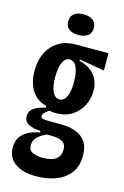

<svg xmlns="http://www.w3.org/2000/svg" viewBox="-125 -736 605 935"><g transform="rotate(15 177.5 -269.0)"><path d="M157 142Q85 142 47.5 113Q10 84 10 36Q10 -9 40 -35Q70 -61 120 -69V-77Q82 -78 59 -90.5Q36 -103 36 -130Q36 -155 56 -169.5Q76 -184 116 -193V-202Q68 -213 42 -253Q16 -293 16 -353Q16 -431 59 -479.5Q102 -528 177 -528H342V-441L215 -463V-456Q266 -444 292.5 -411.5Q319 -379 319 -331Q319 -292 301.5 -257.5Q284 -223 251 -201.5Q218 -180 171 -180Q164 -180 154.5 -180.5Q145 -181 138 -184Q106 -165 106 -149Q106 -139 118 -136.5Q130 -134 148 -134H197Q212 -134 238 -132Q264 -130 289.5 -119Q315 -108 333 -83.5Q351 -59 351 -14Q351 41 324.5 75Q298 109 253.5 125.5Q209 142 157 142ZM169 -249Q192 -249 204 -275.5Q216 -302 216 -348Q216 -394 204 -422Q192 -450 168 -450Q145 -450 133 -422.5Q121 -395 121 -350Q121 -303 133.5 -276Q146 -249 169 -249ZM162 47Q210 47 231 30Q252 13 252 -17Q252 -42 239 -52.5Q226 -63 208.5 -65.5Q191 -68 177 -68H153Q118 -51 105 -34.5Q92 -18 92 1Q92 29 114.5 38Q137 47 162 47ZM176 -576Q146 -576 129 -589Q112 -602 112 -628Q112 -653 129 -666.5Q146 -680 176 -680Q207 -680 224 -666.5Q241 -653 241 -628Q241 -602 224 -589Q207 -576 176 -576Z"/></g></svg>

Font: Bricolage Grotesque 96pt Condensed Medium
Style: Regular
Weight: 500
Width: 3
Designer: Mathieu Triay
Foundry: Atelier Triay
Version: Version 1.001; ttfautohint (v1.8.4.7-5d5b);gftools[0.9.33.de